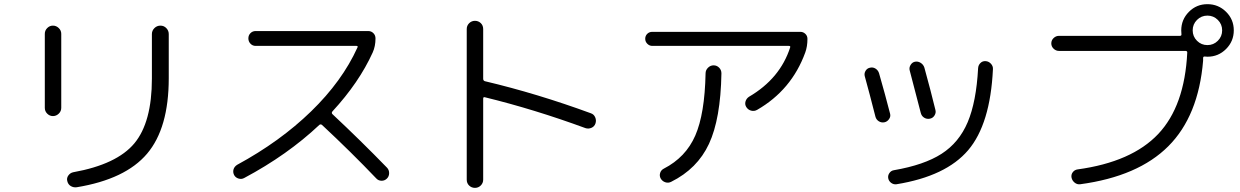

<svg xmlns="http://www.w3.org/2000/svg" viewBox="-20 -868 6040 935"><path d="M353.5 43.9Q337.9 45.9 324.7 38.1Q311.5 30.3 307.6 13.7Q303.7 -1 313 -13.7Q322.3 -26.4 336.9 -29.3Q548.8 -67.4 634.3 -169.9Q719.7 -272.5 719.7 -485.4V-702.1Q719.7 -718.8 731.9 -731Q744.1 -743.2 761.2 -743.2Q778.3 -743.2 790 -731Q801.8 -718.8 801.8 -702.1V-487.3Q801.8 -244.1 696.3 -119.6Q590.8 4.9 353.5 43.9ZM198.2 -342.8V-703.1Q198.2 -719.7 210 -731.4Q221.7 -743.2 237.8 -743.2Q253.9 -743.2 266.1 -731.4Q278.3 -719.7 278.3 -703.1V-342.8Q278.3 -326.2 266.1 -314.5Q253.9 -302.7 237.8 -302.7Q221.7 -302.7 210 -314.5Q198.2 -326.2 198.2 -342.8Z M1168.9 -1Q1156.2 5.9 1141.6 1.5Q1127 -2.9 1120.1 -15.6Q1113.3 -29.3 1117.2 -43Q1121.1 -56.6 1134.8 -65.4Q1343.8 -178.7 1495.1 -325.7Q1646.5 -472.7 1720.7 -636.7Q1724.6 -644.5 1715.8 -644.5H1224.6Q1210 -644.5 1199.7 -655.3Q1189.5 -666 1189.5 -681.2Q1189.5 -696.3 1199.7 -706.5Q1210 -716.8 1224.6 -716.8H1773.4Q1788.1 -716.8 1798.3 -706.5Q1808.6 -696.3 1808.6 -680.7Q1808.6 -642.6 1794.9 -612.3Q1728.5 -465.8 1598.6 -325.2Q1592.8 -317.4 1599.6 -311.5Q1736.3 -183.6 1864.3 -51.8Q1875 -41 1875 -24.9Q1875 -8.8 1863.8 2Q1852.5 12.7 1837.4 12.2Q1822.3 11.7 1812.5 1Q1689.5 -127.9 1547.9 -259.8Q1541 -264.6 1535.2 -259.8Q1379.9 -113.3 1168.9 -1Z M2252.9 6.8V-726.6Q2252.9 -743.2 2264.6 -754.9Q2276.4 -766.6 2293 -766.6Q2309.6 -766.6 2321.3 -755.4Q2333 -744.1 2333 -726.6V-484.4Q2333 -475.6 2340.8 -472.7Q2596.7 -412.1 2857.4 -316.4Q2872.1 -311.5 2878.4 -296.9Q2884.8 -282.2 2879.9 -267.1Q2875 -252 2860.4 -245.6Q2845.7 -239.3 2831.1 -244.1Q2581.1 -335.9 2340.8 -394.5Q2333 -396.5 2333 -387.7V6.8Q2333 23.4 2321.3 35.2Q2309.6 46.9 2293 46.9Q2276.4 46.9 2264.6 35.6Q2252.9 24.4 2252.9 6.8Z M3156.2 -644.5Q3142.6 -644.5 3132.3 -654.8Q3122.1 -665 3122.1 -679.2Q3122.1 -693.4 3131.8 -703.1Q3141.6 -712.9 3156.2 -712.9H3877.9Q3891.6 -712.9 3901.9 -703.1Q3912.1 -693.4 3912.1 -678.7Q3912.1 -641.6 3901.4 -612.3Q3835 -429.7 3667 -333Q3653.3 -325.2 3638.2 -329.1Q3623 -333 3614.3 -346.7Q3606.4 -359.4 3610.4 -373.5Q3614.3 -387.7 3627 -396.5Q3779.3 -485.4 3828.1 -637.7Q3830.1 -644.5 3821.3 -644.5ZM3416 -510.7Q3416 -526.4 3427.7 -538.1Q3439.5 -549.8 3455.1 -549.8Q3470.7 -549.8 3481.9 -538.6Q3493.2 -527.3 3493.2 -510.7Q3489.3 -289.1 3432.6 -167.5Q3376 -45.9 3248 17.6Q3234.4 24.4 3219.7 19.5Q3205.1 14.6 3197.3 1Q3190.4 -11.7 3194.8 -25.9Q3199.2 -40 3212.9 -46.9Q3319.3 -101.6 3365.7 -207.5Q3412.1 -313.5 3416 -510.7Z M4815.4 -531.2Q4802.7 -263.7 4694.8 -136.7Q4586.9 -9.8 4345.7 29.3Q4332 31.2 4320.3 22.9Q4308.6 14.6 4305.7 1Q4302.7 -12.7 4311 -24.9Q4319.3 -37.1 4333 -39.1Q4480.5 -64.5 4565.4 -119.1Q4650.4 -173.8 4692.4 -272.9Q4734.4 -372.1 4743.2 -536.1Q4744.1 -550.8 4754.4 -561Q4764.6 -571.3 4779.8 -570.3Q4794.9 -569.3 4805.7 -557.6Q4816.4 -545.9 4815.4 -531.2ZM4243.2 -299.8Q4212.9 -418.9 4191.4 -496.1Q4187.5 -509.8 4194.8 -522.5Q4202.1 -535.2 4215.8 -538.1Q4230.5 -542 4243.2 -534.2Q4255.9 -526.4 4260.7 -511.7Q4291 -406.2 4314.5 -314.5Q4318.4 -300.8 4309.6 -288.1Q4300.8 -275.4 4287.1 -272.5Q4272.5 -269.5 4259.8 -277.3Q4247.1 -285.2 4243.2 -299.8ZM4463.9 -318.4Q4438.5 -418 4410.2 -524.4Q4406.2 -538.1 4414.1 -551.3Q4421.9 -564.5 4435.5 -567.4Q4450.2 -570.3 4463.4 -562Q4476.6 -553.7 4481.4 -539.1Q4513.7 -421.9 4535.2 -333Q4539.1 -319.3 4531.2 -306.2Q4523.4 -293 4508.3 -290Q4493.2 -287.1 4480.5 -294.9Q4467.8 -302.7 4463.9 -318.4Z M5910.6 -771Q5889.6 -792 5859.9 -792Q5830.1 -792 5809.1 -771Q5788.1 -750 5788.1 -720.2Q5788.1 -690.4 5809.1 -669.4Q5830.1 -648.4 5859.9 -648.4Q5889.6 -648.4 5910.6 -669.4Q5931.6 -690.4 5931.6 -720.2Q5931.6 -750 5910.6 -771ZM5136.7 -620.1Q5122.1 -620.1 5110.8 -630.9Q5099.6 -641.6 5099.6 -656.7Q5099.6 -671.9 5110.8 -682.6Q5122.1 -693.4 5136.7 -693.4H5720.7H5725.6Q5734.4 -693.4 5733.4 -701.2Q5732.4 -707 5732.4 -719.7Q5732.4 -772.5 5769.5 -810.1Q5806.6 -847.7 5859.9 -847.7Q5913.1 -847.7 5950.7 -810.5Q5988.3 -773.4 5988.3 -720.2Q5988.3 -667 5950.7 -629.4Q5913.1 -591.8 5860.4 -591.8Q5851.6 -591.8 5845.7 -592.8Q5838.9 -592.8 5838.9 -585V-572.3Q5816.4 -302.7 5669.4 -155.8Q5522.5 -8.8 5240.2 29.3Q5225.6 31.2 5213.4 21.5Q5201.2 11.7 5198.2 -2.9Q5195.3 -17.6 5204.1 -29.3Q5212.9 -41 5227.5 -43Q5491.2 -79.1 5620.1 -215.3Q5749 -351.6 5761.7 -612.3Q5761.7 -620.1 5752.9 -620.1Z"/></svg>

Font: Rounded Mgen+ 1mn regular
Style: Regular
Weight: 400
Designer: [Source Han Sans]
Ryoko NISHIZUKA  (kana & ideographs); Paul D. Hunt (Latin, Greek & Cyrillic); Wenlong ZHANG  (bopomofo
Version: Version 1.059.20150602